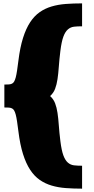

<svg xmlns="http://www.w3.org/2000/svg" viewBox="-20 -960 556 1141"><path d="M338.9 -658.2Q332.5 -606 329.6 -564.5Q326.7 -522.9 321.8 -490Q316.9 -457 307.4 -432.1Q297.9 -407.2 277.8 -389.2Q297.9 -371.1 307.4 -346.4Q316.9 -321.8 321.8 -288.8Q326.7 -255.9 329.6 -214.1Q332.5 -172.4 338.9 -120.6Q345.7 -66.4 356.4 -37.1Q367.2 -7.8 383.1 6.1Q398.9 20 419.7 22.5Q440.4 24.9 467.8 24.9V161.1Q416.5 161.1 371.1 157.7Q325.7 154.3 286.9 142.8Q248 131.3 216.1 109.1Q184.1 86.9 159.2 49.1Q134.3 11.2 116.7 -44.7Q99.1 -100.6 89.4 -179.2Q85 -214.4 81.3 -238.8Q77.6 -263.2 73.5 -278.8Q69.3 -294.4 64.2 -303.2Q59.1 -312 51.3 -315.9Q43.5 -319.8 32.5 -320.6Q21.5 -321.3 5.9 -321.3V-457.5Q21.5 -457.5 32.5 -458.3Q43.5 -459 51.3 -462.9Q59.1 -466.8 64.2 -475.6Q69.3 -484.4 73.5 -500Q77.6 -515.6 81.3 -540Q85 -564.5 89.4 -599.6Q99.1 -678.2 116.7 -734.1Q134.3 -790 159.2 -827.9Q184.1 -865.7 216.1 -887.9Q248 -910.2 286.9 -921.6Q325.7 -933.1 371.1 -936.5Q416.5 -939.9 467.8 -939.9V-803.7Q440.4 -803.7 419.7 -801.3Q398.9 -798.8 383.1 -784.9Q367.2 -771 356.4 -741.7Q345.7 -712.4 338.9 -658.2Z"/></svg>

Font: Coda Caption ExtraBold
Style: Regular
Weight: 800
Designer: vernon adams
Foundry: vernon adams
Version: Version 1.002